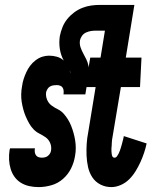

<svg xmlns="http://www.w3.org/2000/svg" viewBox="-20 -755 640 783"><path d="M138 8Q118 8 99.5 4Q81 0 65.5 -9.5Q50 -19 39.5 -33.5Q29 -48 23.5 -66Q18 -84 17 -103.5Q16 -123 19 -143L21 -150H123L122 -148Q121 -141 122 -134Q123 -127 127 -121.5Q131 -116 137.5 -114Q144 -112 151 -112Q157 -112 163.5 -113.5Q170 -115 175 -119Q180 -123 183.5 -128.5Q187 -134 188 -140Q191 -157 184.5 -172Q178 -187 165.5 -195.5Q153 -204 140 -210.5Q127 -217 116.5 -228Q106 -239 98.5 -252.5Q91 -266 85 -280Q79 -294 75 -309Q71 -324 68.5 -339.5Q66 -355 66.5 -371.5Q67 -388 70 -404Q72 -419 76.5 -433Q81 -447 87.5 -461Q94 -475 103 -487Q112 -499 125 -509Q138 -519 152 -523.5Q166 -528 180 -528Q197 -528 212.5 -523.5Q228 -519 240 -508Q228 -530 224 -555.5Q220 -581 224 -608Q228 -627 235 -644.5Q242 -662 254 -677Q266 -692 282 -704Q298 -716 316 -723Q334 -730 352 -732.5Q370 -735 388 -735H476L459 -630H371Q361 -630 351 -628.5Q341 -627 331 -622.5Q321 -618 314.5 -609Q308 -600 306 -590Q304 -575 308.5 -562Q313 -549 319.5 -537Q326 -525 332 -513Q338 -501 340.5 -487.5Q343 -474 341.5 -459Q340 -444 338 -430L328 -370H239Q240 -377 239.5 -384.5Q239 -392 235.5 -397.5Q232 -403 225.5 -405.5Q219 -408 212 -408Q205 -408 198 -407Q191 -406 184.5 -402.5Q178 -399 174 -392.5Q170 -386 168 -379Q166 -363 172 -348.5Q178 -334 190 -325Q202 -316 215.5 -309.5Q229 -303 239 -292Q249 -281 257 -268Q265 -255 270.5 -241Q276 -227 280 -212.5Q284 -198 286.5 -182.5Q289 -167 289 -151Q289 -135 286 -119Q282 -93 270 -68.5Q258 -44 237 -25.5Q216 -7 189.5 0.5Q163 8 138 8ZM268 -449Q268 -454 267 -459Q266 -464 264 -468Q265 -463 266.5 -458.5Q268 -454 268 -449ZM434 8Q410 8 389.5 -2.5Q369 -13 356.5 -32Q344 -51 339 -74Q334 -97 333 -120.5Q332 -144 333.5 -168Q335 -192 340 -217L370 -400H328L348 -520H390L425 -735H528L493 -520H557L551 -400H473L439 -197Q438 -191 437 -185Q436 -179 436 -173.5Q436 -168 435.5 -162Q435 -156 434.5 -150.5Q434 -145 434.5 -139Q435 -133 435.5 -127.5Q436 -122 438.5 -117Q441 -112 447 -112Q453 -112 457 -117.5Q461 -123 464 -129Q467 -135 469 -141Q471 -147 473 -153Q475 -159 476.5 -165Q478 -171 479.5 -176.5Q481 -182 482.5 -188Q484 -194 485 -200L578 -170Q574 -151 567.5 -131.5Q561 -112 552.5 -93.5Q544 -75 533 -57Q522 -39 507 -24Q492 -9 472.5 -0.5Q453 8 434 8Z"/></svg>

Font: Iosevka Heavy Extended
Style: Italic
Weight: 900
Width: 7
Italic angle: -9°
Monospace: yes
Designer: Belleve Invis
Foundry: Belleve Invis
Version: Version 32.5.0; ttfautohint (v1.8.4)